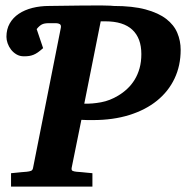

<svg xmlns="http://www.w3.org/2000/svg" viewBox="-20 -693 700 713"><path d="M650.9 -507.8Q650.9 -449.2 628.2 -401.4Q605.5 -353.5 563 -319.1Q520.5 -284.7 460.2 -265.9Q399.9 -247.1 325.2 -247.1H304.7Q292.5 -247.1 282.2 -248L246.1 -69.8Q244.6 -61 249.5 -58.6Q254.4 -56.2 264.2 -55.2Q273.4 -54.7 283.2 -53.7Q291.5 -52.7 302 -51.8Q312.5 -50.8 323.2 -49.8V0H21V-49.8Q31.2 -50.8 41.7 -51.8Q52.2 -52.7 60.5 -53.7Q70.3 -54.7 79.1 -55.2Q88.9 -56.2 95.2 -58.6Q101.6 -61 103 -70.8L206.1 -590.8Q207.5 -600.1 201.9 -603.5Q196.3 -606.9 188 -606.9H161.1Q144.5 -606.9 135.3 -602.1Q126 -597.2 116.2 -585L140.1 -514.2Q128.9 -504.4 120.6 -498.5Q112.3 -492.7 104.2 -489.5Q96.2 -486.3 87.9 -485.1Q79.6 -483.9 68.8 -483.9Q53.2 -483.9 41.3 -491Q29.3 -498 21 -508.8Q12.7 -519.5 8.3 -532.2Q3.9 -544.9 3.9 -556.2Q3.9 -584.5 16.1 -606Q28.3 -627.4 49.8 -641.8Q71.3 -656.2 100.3 -663.6Q129.4 -670.9 163.1 -670.9Q228.5 -671.9 280.3 -672.4Q302.2 -672.4 323.7 -672.6Q345.2 -672.9 362.1 -672.6Q378.9 -672.4 389.9 -671.9Q400.9 -671.4 401.9 -670.9Q472.7 -670.9 520.5 -658Q568.4 -645 597.2 -622.8Q626 -600.6 638.4 -571Q650.9 -541.5 650.9 -507.8ZM504.9 -492.2Q504.9 -551.3 471.4 -582.5Q438 -613.8 371.1 -613.8H354L293 -308.1Q322.3 -307.1 355.2 -313.2Q388.2 -319.3 418.9 -337.9Q437 -348.6 452.6 -363.3Q468.3 -377.9 480 -397Q491.7 -416 498.3 -439.7Q504.9 -463.4 504.9 -492.2Z"/></svg>

Font: Charis SIL Phon
Style: Bold Italic
Weight: 700
Italic angle: -11°
Foundry: SIL International
Version: Version 5.000